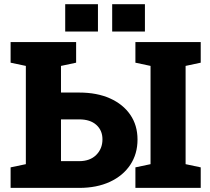

<svg xmlns="http://www.w3.org/2000/svg" viewBox="-20 -916 1024 936"><path d="M31.7 0V-100.1L106 -115.7V-594.7L31.7 -610.4V-710.9H351.1V-610.4L277.3 -594.7V-464.8H366.2Q452.6 -464.8 516.4 -436.3Q580.1 -407.7 615.2 -356.4Q650.4 -305.2 650.4 -235.8Q650.4 -165.5 615 -112.3Q579.6 -59.1 515.6 -29.5Q451.7 0 366.2 0ZM277.3 -130.4H366.2Q418.5 -130.4 449 -160.6Q479.5 -190.9 479.5 -236.8Q479.5 -280.3 449.7 -307.1Q419.9 -334 366.2 -334H277.3ZM640.1 0V-100.1L713.9 -115.7V-594.7L640.1 -610.4V-710.9H958.5V-610.4L884.8 -594.7V-115.7L958.5 -100.1V0ZM526.9 -762.2V-895.5H686.5V-762.2ZM297.9 -762.2V-895.5H457.5V-762.2Z"/></svg>

Font: Roboto Slab Black
Style: Regular
Weight: 900
Designer: Google
Version: Version 2.000; ttfautohint (v1.8.1.43-b0c9)